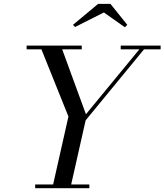

<svg xmlns="http://www.w3.org/2000/svg" viewBox="-20 -990 865 1010"><path d="M255 0 340 -377 190 -750H300L432 -389L727.5 -748H752L430.5 -357L350 0ZM165 0V-19.5H450V0ZM120 -730.5V-750H410V-730.5ZM615 -730.5V-750H825V-730.5ZM375 -848 364 -859.5 496 -969.5H561L649.5 -859.5L637 -846.5L526.5 -924.5Z"/></svg>

Font: Bodoni Moda
Style: Italic
Weight: 400
Italic angle: -13°
Designer: Owen Earl
Foundry: indestructible type
Version: Version 2.005